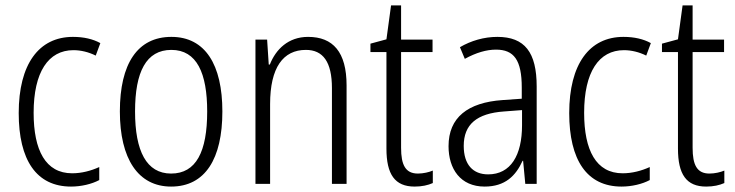

<svg xmlns="http://www.w3.org/2000/svg" viewBox="-20 -678 2710 708"><path d="M242 10C279 10 318 1 346 -14V-62C315 -48 281 -39 246 -39C148 -39 104 -124 104 -262C104 -412 158 -493 251 -493C278 -493 307 -486 333 -473L350 -519C323 -534 289 -542 249 -542C123 -542 49 -441 49 -261C49 -88 114 10 242 10Z M800 -267C800 -439 737 -542 612 -542C487 -542 422 -443 422 -267C422 -93 489 10 611 10C737 10 800 -93 800 -267ZM478 -267C478 -413 519 -494 612 -494C706 -494 744 -408 744 -267C744 -118 703 -38 611 -38C520 -38 478 -121 478 -267Z M1116 -542C1043 -542 997 -496 975 -440H971L965 -532H922V0H976V-294C976 -429 1024 -494 1108 -494C1171 -494 1204 -450 1204 -353V0H1258V-363C1258 -486 1208 -542 1116 -542Z M1521 -38C1475 -38 1459 -70 1459 -133V-486H1575V-532H1459V-658H1422L1405 -533L1346 -517V-486H1405V-130C1405 -35 1436 10 1509 10C1536 10 1558 5 1576 -3V-49C1562 -43 1541 -38 1521 -38Z M1814 -542C1765 -542 1717 -528 1676 -504L1694 -461C1736 -484 1774 -495 1809 -495C1875 -495 1904 -457 1904 -355V-314L1833 -309C1705 -300 1634 -245 1634 -139C1634 -55 1678 10 1767 10C1843 10 1882 -30 1907 -85H1909L1917 0H1959V-359C1959 -485 1915 -542 1814 -542ZM1839 -267 1905 -272V-216C1905 -105 1863 -35 1780 -35C1724 -35 1690 -71 1690 -140C1690 -219 1738 -260 1839 -267Z M2272 10C2309 10 2348 1 2376 -14V-62C2345 -48 2311 -39 2276 -39C2178 -39 2134 -124 2134 -262C2134 -412 2188 -493 2281 -493C2308 -493 2337 -486 2363 -473L2380 -519C2353 -534 2319 -542 2279 -542C2153 -542 2079 -441 2079 -261C2079 -88 2144 10 2272 10Z M2596 -38C2550 -38 2534 -70 2534 -133V-486H2650V-532H2534V-658H2497L2480 -533L2421 -517V-486H2480V-130C2480 -35 2511 10 2584 10C2611 10 2633 5 2651 -3V-49C2637 -43 2616 -38 2596 -38Z"/></svg>

Font: Noto Sans Devanagari Condensed Light
Style: Regular
Weight: 300
Width: 3
Designer: Jelle Bosma - Monotype Design Team
Foundry: Monotype Imaging Inc.
Version: Version 2.004